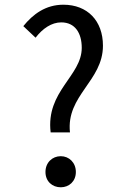

<svg xmlns="http://www.w3.org/2000/svg" viewBox="-20 -783 540 815"><path d="M195 -221H277C260 -378 417 -439 417 -589C417 -695 351 -763 249 -763C174 -763 120 -723 79 -672L131 -623C161 -662 199 -688 240 -688C299 -688 327 -642 327 -580C327 -460 174 -396 195 -221ZM238 12C273 12 302 -13 302 -53C302 -93 273 -120 238 -120C202 -120 173 -93 173 -53C173 -13 202 12 238 12Z"/></svg>

Font: Noto Sans Mono CJK SC
Style: Regular
Weight: 400
Designer: Ryoko NISHIZUKA 西塚涼子 (kana, bopomofo & ideographs); Paul D. Hunt (Latin, Greek & Cyrillic); Sandoll Communications 산돌커뮤니
Foundry: Adobe
Version: Version 2.004;hotconv 1.0.118;makeotfexe 2.5.65603